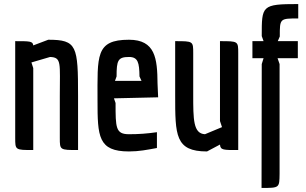

<svg xmlns="http://www.w3.org/2000/svg" viewBox="-20 -740 1507 947"><path d="M144 -404 135 -432 227 -459C285 -457 275 -428 275 -267V-60C275 0 275 0 365 0V-266C365 -514 360 -544 218 -544L144 -516C142 -537 127 -537 55 -537V-60C55 0 55 0 144 0Z M760 -260 757 -328C756 -452 746 -544 616 -544C450 -544 461 -464 461 -245C461 -67 464 7 616 7C666 7 705 -1 754 -10V-88C705 -81 665 -78 616 -78C550 -78 550 -111 550 -232L542 -255ZM555 -363C555 -441 561 -459 616 -459C661 -459 667 -431 668 -363L678 -341H547Z M1065 -143C1067 -136 1073 -119 1075 -113L991 -78C933 -81 933 -151 933 -273V-477C933 -537 933 -537 844 -537V-271C844 -73 844 7 1001 7L1065 -27C1067 1 1083 0 1155 0V-477C1155 -537 1155 -537 1065 -537Z M1360 -560C1360 -649 1360 -649 1451 -649V-720C1270 -720 1271 -712 1271 -562L1280 -537H1225V-453H1280L1271 -424L1270 187C1359 187 1358 187 1359 117V-424L1349 -453H1449V-537H1350Z"/></svg>

Font: Economica
Style: Bold
Weight: 700
Designer: Vicente Lamonaca
Foundry: Vicente Lamonaca
Version: Version 1.100